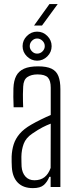

<svg xmlns="http://www.w3.org/2000/svg" viewBox="-20 -940 381 965"><path d="M145.5 5.5Q96.5 5.5 69.5 -22Q42.5 -49.5 39.5 -100Q39 -115 38.5 -126.8Q38 -138.5 38.5 -153.5Q40 -187 49 -215Q58 -243 78.8 -267.5Q99.5 -292 137 -313.5Q158.5 -326 185.5 -339.2Q212.5 -352.5 235 -362V-499.5Q235 -535 220.5 -550.5Q206 -566 168.5 -566Q137.5 -566 117.8 -552.8Q98 -539.5 96.5 -504.5Q95.5 -485.5 95.2 -466.2Q95 -447 95.5 -430.2Q96 -413.5 96.5 -401H48.5Q47 -429 47 -452.5Q47 -476 47.5 -497Q49 -534.5 61.5 -558.5Q74 -582.5 100.5 -594.5Q127 -606.5 171.5 -606.5Q214.5 -606.5 239 -594.8Q263.5 -583 273.5 -557.5Q283.5 -532 283.5 -492V0H234.5V-51.5H228Q218 -26 200.2 -10.2Q182.5 5.5 145.5 5.5ZM153 -34Q183.5 -34 203.5 -49.5Q223.5 -65 234.5 -96L235 -318.5Q215 -311 194 -300.2Q173 -289.5 143 -269Q110 -247 99 -217Q88 -187 87.5 -152.5Q87.5 -138.5 87.8 -125.8Q88 -113 88.5 -103Q91 -71.5 107.8 -52.8Q124.5 -34 153 -34ZM166.5 -635Q137.5 -635 115.5 -656.5Q93.5 -678 93.5 -708Q93.5 -737.5 115.2 -759.2Q137 -781 166.5 -781Q196.5 -781 218 -759.2Q239.5 -737.5 239.5 -708Q239.5 -678 217.8 -656.5Q196 -635 166.5 -635ZM166.5 -670.5Q182.5 -670.5 193.8 -682Q205 -693.5 205 -708Q205 -724 193.2 -735.2Q181.5 -746.5 166.5 -746.5Q152 -746.5 140.8 -735.2Q129.5 -724 129.5 -708Q129.5 -693.5 140.5 -682Q151.5 -670.5 166.5 -670.5ZM151 -811.5 228.5 -919.5H270L191 -811.5Z"/></svg>

Font: Big Shoulders Text Thin ExtraLight
Style: Regular
Weight: 250
Version: Version 2.002